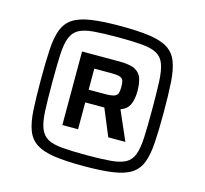

<svg xmlns="http://www.w3.org/2000/svg" viewBox="-102 -811 994 933"><g transform="rotate(15 395.0 -344.0)"><path d="M394 8Q304 8 246.5 -0.5Q189 -9 156 -30.5Q123 -52 108 -91.5Q93 -131 89.5 -193Q86 -255 86 -344Q86 -434 89.5 -495.5Q93 -557 108 -596.5Q123 -636 156 -657.5Q189 -679 246.5 -687.5Q304 -696 394 -696Q484 -696 542 -687.5Q600 -679 633 -657.5Q666 -636 681 -596.5Q696 -557 700 -495.5Q704 -434 704 -344Q704 -255 700 -193Q696 -131 681 -91.5Q666 -52 633 -30.5Q600 -9 542 -0.5Q484 8 394 8ZM394 -47Q468 -47 515.5 -51Q563 -55 590 -69.5Q617 -84 629 -116Q641 -148 643.5 -203Q646 -258 646 -344Q646 -430 643.5 -485Q641 -540 629 -571.5Q617 -603 590 -617.5Q563 -632 515.5 -636Q468 -640 394 -640Q320 -640 273 -636Q226 -632 199.5 -617.5Q173 -603 160.5 -571.5Q148 -540 145.5 -484.5Q143 -429 143 -344Q143 -258 145.5 -203Q148 -148 160.5 -116Q173 -84 199.5 -69.5Q226 -55 273 -51Q320 -47 394 -47ZM244 -158V-528H434Q489 -528 514 -513Q539 -498 546.5 -471.5Q554 -445 554 -411Q554 -372 542 -344.5Q530 -317 497 -305L561 -158H475L419 -293H323V-158ZM323 -357H405Q437 -357 451.5 -362.5Q466 -368 469.5 -380Q473 -392 473 -410Q473 -431 469.5 -442Q466 -453 453 -458Q440 -463 412 -463H323Z"/></g></svg>

Font: Saira SemiExpanded SemiBold
Style: Regular
Weight: 600
Width: 6
Designer: Hector Gatti with collaboration of the Omnibus-Type team
Foundry: Omnibus-Type
Version: Version 1.101